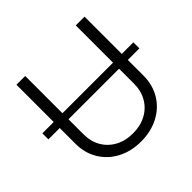

<svg xmlns="http://www.w3.org/2000/svg" viewBox="-188 -885 1075 1075"><g transform="rotate(-45 349.5 -347.5)"><path d="M710 -364.3H618.2V-239.3Q618.2 -167.5 584.2 -110.4Q550.3 -53.2 488.8 -20.8Q427.2 11.7 348.6 11.7Q269.5 11.7 208.3 -20.8Q147 -53.2 113 -110.4Q79.1 -167.5 79.1 -239.3V-364.3H-10.7V-412.1H79.1V-707H148.4V-412.1H548.8V-707H618.2V-412.1H710ZM348.6 -52.7Q408.2 -52.7 453.6 -77.4Q499 -102.1 523.9 -145.8Q548.8 -189.5 548.8 -244.1V-364.3H148.4V-244.1Q148.4 -189 173.3 -145.5Q198.2 -102.1 243.7 -77.4Q289.1 -52.7 348.6 -52.7Z"/></g></svg>

Font: Pretendard Std Light
Style: Regular
Weight: 300
Designer: Base glyphs from Inter by Rasmus Andersson; Hangeul glyphs from Noto Sans CJK(Source Han Sans) by Jang Soo-young and Kan
Foundry: Kil Hyung-jin
Version: Version 1.309